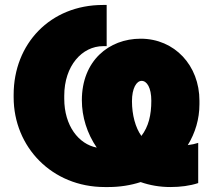

<svg xmlns="http://www.w3.org/2000/svg" viewBox="-20 -737 859 774"><path d="M410 -717C404 -717 401 -717 395 -717C183 -717 35 -561 35 -355V-345C35 -144 190 17 402 17H417C463 17 507 10 547 -3C584 10 624 17 667 17C707 17 746 12 779 1V-161C767 -157 753 -154 737 -152C767 -201 784 -257 784 -317V-331C784 -473 684 -581 547 -581C419 -581 310 -492 310 -333C310 -266 331 -199 370 -142C297 -156 239 -230 239 -339V-351C239 -472 311 -551 396 -551C401 -551 405 -551 410 -551ZM550 -189C526 -222 512 -274 512 -329C512 -381 530 -411 551 -411C572 -411 590 -384 590 -331C590 -273 579 -227 550 -189Z"/></svg>

Font: Fixel Display Black
Style: Regular
Weight: 900
Designer: AlfaBravo + MacPaw
Foundry: Kyrylo Tkachov, Marchela Mozhyna, Serhii Makarenko, Maria Weinstein, Zakhar Kryvoshyya
Version: Version 1.211